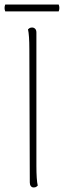

<svg xmlns="http://www.w3.org/2000/svg" viewBox="-22 -816 287 844"><path d="M126 8Q118 8 113.5 2Q109 -4 109 -14L107 -600Q107 -630 105.5 -652.5Q104 -675 101 -687Q104 -690 108 -692.5Q112 -695 119 -695Q127 -695 132.5 -689.5Q138 -684 138 -673V-87Q138 -57 139.5 -34.5Q141 -12 144 0Q141 3 137 5.5Q133 8 126 8ZM1 -796H236Q242 -781 236 -766H1Q-5 -781 1 -796Z"/></svg>

Font: Arima Thin
Style: Regular
Weight: 100
Designer: Joana Correia and Natanael Gama
Foundry: NDISCOVER
Version: Version 1.101;gftools[0.9.23]